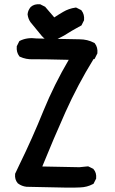

<svg xmlns="http://www.w3.org/2000/svg" viewBox="-20 -858 540 900"><path d="M293.9 21.5 105.5 17.6H105H104.5Q82 15.1 64.5 2L63.5 1.5L63 0.5Q48.3 -16.1 50.8 -42V-43.5L51.8 -45.4L69.3 -82.5Q131.8 -210 184.1 -339.8Q234.4 -462.4 302.2 -577.6Q162.6 -581.1 134.3 -580.1Q101.6 -579.1 74.2 -591.8L71.8 -592.8L70.3 -594.7Q56.2 -613.3 58.6 -639.6V-641.6L59.6 -643.1L69.3 -662.6L70.8 -665.5L73.7 -667Q107.4 -683.6 151.4 -677.7L352.5 -673.8Q390.1 -673.8 421.4 -657.2L423.3 -656.2L424.8 -654.3Q439 -635.7 436.5 -609.4V-607.4L435.5 -606L425.8 -586.4L422.9 -581.1H418.5Q344.2 -460.4 286.6 -332Q230.5 -206.5 178.2 -77.6L352.1 -74.2L390.6 -78.1H393.6L396 -77.1L415.5 -67.4L417.5 -66.4L418.5 -64.9Q433.1 -48.3 430.7 -22.5V-20.5L429.7 -19L419.9 0.5L418.5 3.4L415.5 4.9Q388.2 19.5 356 20.5Q345.7 21 335.4 21.2Q325.2 21.5 314.7 21.5Q304.2 21.5 293.9 21.5ZM218.8 -664.1Q212.9 -665.5 207 -667.5Q201.2 -669.4 195.8 -672.6Q190.4 -675.8 185.5 -679.9Q180.7 -684.1 176.3 -689L123.5 -753.4L123 -753.9Q111.8 -770 109.4 -790V-791V-792Q109.9 -796.9 111.1 -801.3Q112.3 -805.7 114 -809.6Q115.7 -813.5 118.2 -817.4Q120.6 -821.3 123.5 -824.7L124 -825.2L124.5 -825.7Q141.1 -840.3 167 -837.9H168.9L170.4 -836.9L189.9 -827.1L191.9 -826.2L192.9 -824.7L234.4 -776.4Q244.6 -783.2 254.9 -789.6Q265.1 -795.9 275.9 -802.2Q302.2 -817.9 333.5 -822.3L336.4 -822.8L339.4 -821.3L358.9 -811.5L360.8 -810.5L362.3 -808.6Q376.5 -790 374 -764.6V-762.7L373 -761.2L363.3 -741.7L361.8 -738.8L358.9 -737.3Q348.1 -731.4 337.2 -725.3Q326.2 -719.2 315.4 -712.9Q304.7 -706.5 293.9 -699.7Q289.1 -696.8 284.2 -693.8Q279.3 -690.9 274.4 -688.2Q269.5 -685.5 264.6 -683.1Q259.8 -680.7 254.6 -678.2Q249.5 -675.8 244.6 -673.3Q239.7 -670.9 234.6 -668.7Q229.5 -666.5 224.1 -664.6L221.7 -663.6Z"/></svg>

Font: NaikaiFont
Style: Bold
Weight: 700
Version: Version 1.89